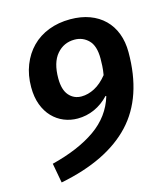

<svg xmlns="http://www.w3.org/2000/svg" viewBox="-107 -769 764 877"><g transform="rotate(-15 275.0 -330.0)"><path d="M372 -305Q341 -272 303 -255Q265 -238 223 -238Q189 -238 158.5 -250.5Q128 -263 104.5 -287.5Q81 -312 67.5 -348Q54 -384 54 -431Q54 -488 72.5 -535Q91 -582 124 -615.5Q157 -649 203.5 -667Q250 -685 306 -685Q357 -685 397.5 -670Q438 -655 466.5 -627Q495 -599 510 -559.5Q525 -520 525 -471Q525 -259 412.5 -139Q300 -19 76 25L59 -68Q187 -100 267.5 -156.5Q348 -213 375 -303ZM266 -331Q297 -331 328.5 -347.5Q360 -364 388 -399Q392 -422 393 -441.5Q394 -461 394 -476Q394 -536 367 -563Q340 -590 301 -590Q250 -590 217 -551.5Q184 -513 184 -438Q184 -384 207 -357.5Q230 -331 266 -331Z"/></g></svg>

Font: Xgbmvzvtohvqztyvzapvmeyoton
Style: Regular
Weight: 500
Italic angle: -8°
Designer: Carrois Corporate & Edenspiekermann
Foundry: Carrois Corporate GbR & Edenspiekermann AG
Version: Version 2.001